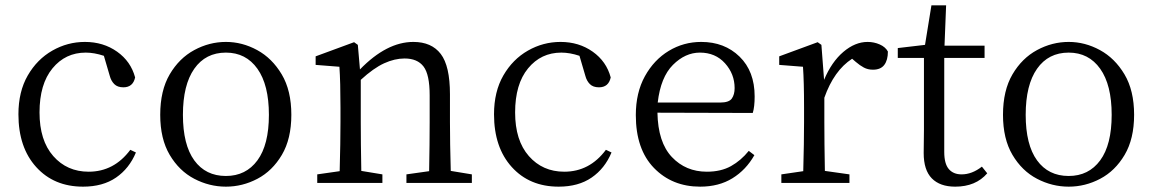

<svg xmlns="http://www.w3.org/2000/svg" viewBox="-20 -685 4319 719"><path d="M468 -124 489 -114Q464 -54 414.5 -20Q365 14 291 14Q182 14 115.5 -59.5Q49 -133 49 -257Q49 -342 84 -402.5Q119 -463 176 -495.5Q233 -528 298 -528Q367 -528 418.5 -491.5Q470 -455 486 -395Q478 -358 442 -358Q420 -358 408 -370Q396 -382 391 -401L369 -476Q333 -488 301 -488Q225 -488 176.5 -429Q128 -370 128 -264Q128 -159 179.5 -100.5Q231 -42 312 -42Q407 -42 468 -124Z M826 14Q764 14 707.5 -15.5Q651 -45 615.5 -105Q580 -165 580 -255Q580 -346 615.5 -406.5Q651 -467 707.5 -497.5Q764 -528 826 -528Q887 -528 943 -497.5Q999 -467 1035 -406.5Q1071 -346 1071 -255Q1071 -165 1035.5 -105Q1000 -45 944 -15.5Q888 14 826 14ZM826 -26Q901 -26 944 -84.5Q987 -143 987 -255Q987 -367 944 -427.5Q901 -488 826 -488Q750 -488 707.5 -427.5Q665 -367 665 -255Q665 -143 707.5 -84.5Q750 -26 826 -26Z M1668 -45 1747 -32V0H1502V-32L1587 -44Q1589 -150 1589 -228V-328Q1589 -406 1566 -436Q1543 -466 1495 -466Q1458 -466 1418.5 -448Q1379 -430 1331 -386V-228Q1331 -152 1333 -45L1412 -32V0H1168V-32L1252 -44Q1255 -152 1255 -228V-283Q1255 -378 1251 -435L1162 -442V-474L1306 -527L1320 -517L1328 -425Q1428 -528 1528 -528Q1596 -528 1630.5 -483Q1665 -438 1665 -332V-228Q1665 -150 1668 -45Z M2249 -124 2270 -114Q2245 -54 2195.5 -20Q2146 14 2072 14Q1963 14 1896.5 -59.5Q1830 -133 1830 -257Q1830 -342 1865 -402.5Q1900 -463 1957 -495.5Q2014 -528 2079 -528Q2148 -528 2199.5 -491.5Q2251 -455 2267 -395Q2259 -358 2223 -358Q2201 -358 2189 -370Q2177 -382 2172 -401L2150 -476Q2114 -488 2082 -488Q2006 -488 1957.5 -429Q1909 -370 1909 -264Q1909 -159 1960.5 -100.5Q2012 -42 2093 -42Q2188 -42 2249 -124Z M2443 -301H2677Q2710 -301 2720.5 -316Q2731 -331 2731 -355Q2731 -408 2695 -448Q2659 -488 2601 -488Q2546 -488 2500 -442Q2454 -396 2443 -301ZM2799 -262 2442 -263Q2444 -152 2496 -97Q2548 -42 2627 -42Q2680 -42 2717.5 -63Q2755 -84 2784 -120L2805 -104Q2774 -49 2723 -17.5Q2672 14 2602 14Q2497 14 2429 -56Q2361 -126 2361 -254Q2361 -338 2395 -399.5Q2429 -461 2484.5 -494.5Q2540 -528 2606 -528Q2693 -528 2749.5 -473Q2806 -418 2806 -324Q2806 -285 2799 -262Z M3056 -517 3066 -386Q3094 -453 3138 -490.5Q3182 -528 3229 -528Q3253 -528 3274.5 -518.5Q3296 -509 3305 -492Q3305 -460 3291.5 -442Q3278 -424 3249 -424Q3230 -424 3215 -432Q3200 -440 3185 -453L3171 -465Q3103 -421 3067 -319V-228Q3067 -152 3069 -45L3161 -32V0H2906V-32L2988 -44Q2991 -152 2991 -228V-283Q2991 -379 2987 -435L2898 -442V-474L3042 -527Z M3657 -61 3677 -36Q3634 14 3557 14Q3500 14 3469.5 -17Q3439 -48 3439 -112Q3439 -150 3440 -199V-468H3342V-505L3444 -517L3468 -665H3523L3517 -514H3667V-468H3516V-116Q3516 -72 3533 -52Q3550 -32 3581 -32Q3620 -32 3657 -61Z M3982 14Q3920 14 3863.5 -15.5Q3807 -45 3771.5 -105Q3736 -165 3736 -255Q3736 -346 3771.5 -406.5Q3807 -467 3863.5 -497.5Q3920 -528 3982 -528Q4043 -528 4099 -497.5Q4155 -467 4191 -406.5Q4227 -346 4227 -255Q4227 -165 4191.5 -105Q4156 -45 4100 -15.5Q4044 14 3982 14ZM3982 -26Q4057 -26 4100 -84.5Q4143 -143 4143 -255Q4143 -367 4100 -427.5Q4057 -488 3982 -488Q3906 -488 3863.5 -427.5Q3821 -367 3821 -255Q3821 -143 3863.5 -84.5Q3906 -26 3982 -26Z"/></svg>

Font: Han-Nom Khai
Style: Regular
Weight: 400
Version: Version 1.200;June 22, 2023;FontCreator 14.0.0.2814 64-bit